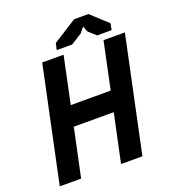

<svg xmlns="http://www.w3.org/2000/svg" viewBox="-154 -984 979 1098"><g transform="rotate(-20 335.5 -435.0)"><path d="M455 -293H212L150 0H20L168 -700H298L238 -415H481L541 -700H671L523 0H393ZM424 -870H511L612 -777L604 -738H516L471 -779L458 -813L431 -780L364 -738H270L279 -778Z"/></g></svg>

Font: PT Sans
Style: Bold Italic
Weight: 700
Italic angle: -12°
Designer: A.Korolkova, O.Umpeleva, V.Yefimov
Foundry: ParaType Ltd
Version: Version 2.003W OFL